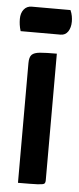

<svg xmlns="http://www.w3.org/2000/svg" viewBox="-60 -698 298 727"><g transform="rotate(5 88.5 -334.5)"><path d="M37 0V-455Q37 -478 46 -487Q55 -496 77 -498Q99 -500 141 -500V-19Q141 -9 136.5 -5.5Q132 -2 110.5 -1Q89 0 37 0ZM-3 -573Q-7 -586 -8.5 -597Q-10 -608 -10 -619Q-10 -641 1 -655Q12 -669 31 -669H178Q183 -658 185 -647Q187 -636 187 -626Q187 -603 177 -588Q167 -573 149 -573Z"/></g></svg>

Font: Yanone Kaffeesatz ExtraLight SemiBold
Style: Regular
Weight: 600
Version: Version 2.003